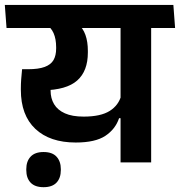

<svg xmlns="http://www.w3.org/2000/svg" viewBox="-42 -658 730 778"><path d="M570.5 -577H446.5V0H570.5ZM408 -544.5H667.5L660.5 -638H401ZM-22.5 -638 -15.5 -544.5H620.5L613 -638ZM272.5 -563H141Q165 -547 175.2 -523.5Q185.5 -500 185.5 -466.5V-461.5Q185.5 -433 174.8 -414.5Q164 -396 139 -386.8Q114 -377.5 71.5 -377.5H47.5L86.5 -290.5L132.5 -292Q227.5 -293.5 270.8 -331.8Q314 -370 314 -445V-452Q314 -489 304.2 -516.5Q294.5 -544 272.5 -563ZM42.5 -299.5V-294Q42.5 -191 101.2 -135.8Q160 -80.5 265 -80.5Q344 -80.5 384.8 -107.5Q425.5 -134.5 440.5 -179H453L449.5 -272Q439 -231.5 402.5 -208.5Q366 -185.5 297 -185.5Q250.5 -185.5 221 -198.8Q191.5 -212 177.2 -235.8Q163 -259.5 163 -291V-349L47.5 -377.5Q45 -354.5 43.8 -336Q42.5 -317.5 42.5 -299.5ZM134.5 100.5Q169.5 100.5 187 82Q204.5 63.5 204.5 31Q204.5 31 204.5 29.5Q204.5 28 204.5 27.5Q204.5 -4 187.2 -23Q170 -42 134.5 -42Q99.5 -42 82 -23.2Q64.5 -4.5 64.5 27.5Q64.5 28.5 64.5 29.5Q64.5 30.5 64.5 31Q64.5 63.5 82 82Q99.5 100.5 134.5 100.5Z"/></svg>

Font: Anek Devanagari SemiBold
Style: Regular
Weight: 600
Designer: Kailash Malviya (Devanagari) & Yesha Goshar (Latin)
Foundry: Ek Type
Version: Version 1.003